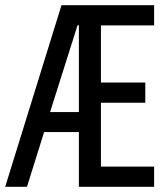

<svg xmlns="http://www.w3.org/2000/svg" viewBox="-20 -720 640 740"><path d="M0 0H84L150 -211H284V0H574V-78H369V-324H540V-402H369V-622H574V-700H217ZM173 -288 279 -623H284V-288Z"/></svg>

Font: CommitMonoNiceRocks
Style: Regular
Weight: 400
Monospace: yes
Designer: Eigil Nikolajsen
Foundry: Eigil Nikolajsen
Version: Version 1.143